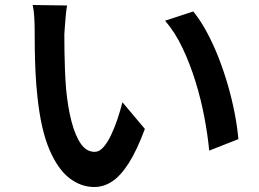

<svg xmlns="http://www.w3.org/2000/svg" viewBox="-20 -732 1040 770"><path d="M249 -710Q246 -694 244 -672.5Q242 -651 240.5 -630Q239 -609 238 -595Q238 -563 238.5 -526.5Q239 -490 240.5 -452Q242 -414 245 -376Q252 -301 267 -244Q282 -187 304.5 -155Q327 -123 360 -123Q378 -123 394.5 -141.5Q411 -160 425.5 -190.5Q440 -221 451.5 -255.5Q463 -290 471 -322L561 -215Q529 -129 496.5 -78Q464 -27 430 -4.5Q396 18 358 18Q305 18 258.5 -17.5Q212 -53 178 -132.5Q144 -212 130 -345Q125 -390 122.5 -441Q120 -492 119.5 -538Q119 -584 119 -614Q119 -634 117.5 -662Q116 -690 111 -712ZM755 -686Q783 -652 809 -604Q835 -556 856.5 -501Q878 -446 894.5 -388.5Q911 -331 921.5 -276Q932 -221 936 -174L819 -128Q813 -191 799.5 -262.5Q786 -334 764 -405Q742 -476 712 -539.5Q682 -603 642 -649Z"/></svg>

Font: Noto Sans HK SemiBold
Style: Regular
Weight: 600
Version: Version 2.004-H2;hotconv 1.0.118;makeotfexe 2.5.65603